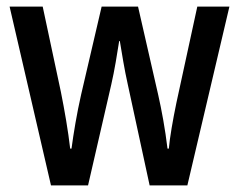

<svg xmlns="http://www.w3.org/2000/svg" viewBox="-20 -560 723 580"><path d="M366 -305 432 0H546L673 -540H576L513 -250C502 -197 493 -145 490 -111H486C479 -170 468 -229 458 -273L397 -540H287L225 -274C212 -217 202 -156 196 -111H192C186 -164 175 -227 164 -282L109 -540H9L134 0H246L316 -304C326 -347 334 -398 340 -436H342C348 -400 356 -349 366 -305Z"/></svg>

Font: Noto Sans Khmer UI Condensed Medium
Style: Regular
Weight: 500
Width: 3
Designer: Danh Hong and the Monotype Design Team
Foundry: Monotype Imaging Inc.
Version: Version 2.002